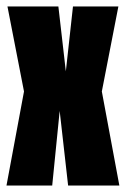

<svg xmlns="http://www.w3.org/2000/svg" viewBox="-20 -572 388 592"><path d="M54 -290 0 0H141L164 -230L190 0H348L294 -290L345 -552H205L183 -352L160 -552H3Z"/></svg>

Font: Queering Heavy
Style: Bold
Weight: 900
Designer: Adam Naccarato
Foundry: adamnac
Version: Version 2.000;hotconv 1.0.109;makeotfexe 2.5.65596